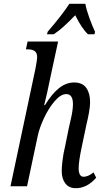

<svg xmlns="http://www.w3.org/2000/svg" viewBox="-20 -978 537 1008"><path d="M304 -80Q304 -102 308.5 -138Q313 -174 322 -211L341 -305Q343 -313 353 -357.5Q363 -402 363 -431Q363 -484 328 -484Q299 -484 267.5 -447.5Q236 -411 211.5 -359Q187 -307 178 -264L122 0H35L166 -617Q175 -664 175 -677Q175 -701 162 -710Q149 -719 125 -719H116L125 -760H285L245 -574Q227 -485 212 -426H216Q252 -485 289.5 -515Q327 -545 369 -545Q413 -545 433 -516.5Q453 -488 453 -442Q453 -419 447 -386Q441 -353 434 -325L409 -206Q393 -131 393 -94Q393 -73 399.5 -61.5Q406 -50 419 -50Q443 -50 471 -73L485 -45Q437 10 378 10Q342 10 323 -15Q304 -40 304 -80ZM230 -811Q309 -903 344 -958H428Q434 -926 449 -884.5Q464 -843 479 -811L476 -798H442Q409 -829 375 -898Q340 -862 314 -838.5Q288 -815 262 -798H227Z"/></svg>

Font: Noto Serif Cond
Style: Italic
Weight: 400
Width: 3
Italic angle: -12°
Designer: Monotype Design Team
Foundry: Monotype Imaging Inc.
Version: Version 1.001